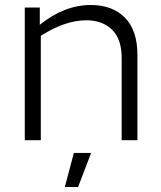

<svg xmlns="http://www.w3.org/2000/svg" viewBox="-20 -560 644 767"><path d="M324 -479Q241 -479 143 -417V0H79V-530H139V-461Q237 -540 343 -540Q429 -540 479 -489.5Q529 -439 529 -340V0H466V-329Q466 -404 427.5 -441.5Q389 -479 324 -479ZM344 51 292 187H239L275 51Z"/></svg>

Font: Roundo
Style: Regular
Weight: 400
Designer: Namrata Goyal (Gurmukhi), Shiva Nallaperumal (Latin)
Foundry: Indian Type Foundry
Version: Version 1.000;PS 1.0;hotconv 1.0.88;makeotf.lib2.5.647800